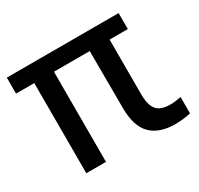

<svg xmlns="http://www.w3.org/2000/svg" viewBox="-123 -694 884 853"><g transform="rotate(-30 319.0 -267.0)"><path d="M629 -83.5V0.5Q588.5 9.5 550 9.5Q468 9.5 425.5 -33Q383 -75.5 382.5 -168L381.5 -462H198V0.5H97V-462H3.5V-544H577V-462H483.5V-183Q483.5 -143 493 -120Q502.5 -97 522.2 -87Q542 -77 574 -77Q596.5 -77 629 -83.5Z"/></g></svg>

Font: Encode Sans Semi Condensed Medium
Style: Regular
Weight: 500
Width: 4
Designer: Multiple Designers
Foundry: Impallari Type
Version: Version 2.000